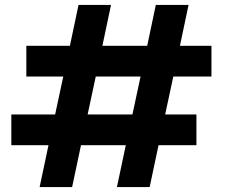

<svg xmlns="http://www.w3.org/2000/svg" viewBox="-20 -760 927 780"><path d="M299 -740 264 -574H87V-449H237L204 -295H26V-170H177L141 0H273L309 -170H491L455 0H588L624 -170H778V-295H651L684 -449H839V-574H711L746 -740H613L578 -574H396L431 -740ZM336 -295 369 -449H551L518 -295Z"/></svg>

Font: Malmofest SemiBold
Style: Regular
Weight: 600
Designer: Jonny Pinhorn (Poppins), Kolossal
Version: Version 1.004;Glyphs 3.1.2 (3151)